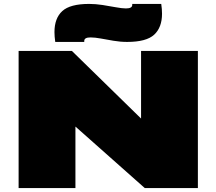

<svg xmlns="http://www.w3.org/2000/svg" viewBox="-20 -960 1105 980"><path d="M75 0V-700H347L700 -355V-700H990V0H719L365 -314V0ZM262 -746Q260 -760 259 -772.5Q258 -785 258 -796Q258 -867 298 -903.5Q338 -940 435 -940Q468 -940 503.5 -934.5Q539 -929 571 -923Q603 -917 623 -917Q655 -917 655 -935V-940H803Q805 -927 806 -914Q807 -901 807 -890Q807 -820 767 -783Q727 -746 629 -746Q594 -746 559 -752Q524 -758 494 -763.5Q464 -769 442 -769Q410 -769 410 -751V-746Z"/></svg>

Font: Georama ExtraExtended Black
Style: Regular
Weight: 900
Width: 8
Designer: Jean-Baptiste Levee
Foundry: Production Type
Version: Version 1.000